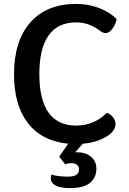

<svg xmlns="http://www.w3.org/2000/svg" viewBox="-20 -730 663 986"><path d="M573 -92Q573 -56 524 -27Q475 2 405 8L366 52H376Q420 52 447.5 75Q475 98 475 136Q475 183 441.5 209.5Q408 236 341 236Q289 236 265 222.5Q241 209 241 186Q241 177 244 166Q256 171 279 174Q302 177 328 177Q359 177 372.5 167.5Q386 158 386 138Q386 126 376 117Q366 108 347 108Q329 108 315 114L284 75L330 8Q196 -5 124 -97Q52 -189 52 -349Q52 -520 136 -615Q220 -710 372 -710Q433 -710 488.5 -689Q544 -668 579 -632Q574 -604 557 -582Q540 -560 524 -560Q510 -560 498 -569Q466 -593 436 -604Q406 -615 370 -615Q277 -615 229.5 -548Q182 -481 182 -349Q182 -218 229.5 -151.5Q277 -85 370 -85Q463 -85 529 -151Q549 -143 561 -127Q573 -111 573 -92Z"/></svg>

Font: Krub SemiBold
Style: Regular
Weight: 600
Version: Version 1.000; ttfautohint (v1.6)